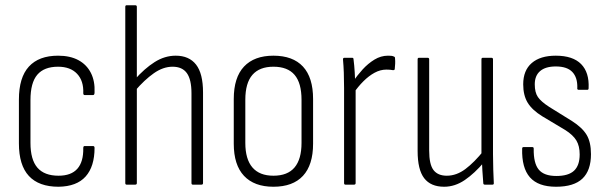

<svg xmlns="http://www.w3.org/2000/svg" viewBox="-20 -703 2310 731"><path d="M203 8Q128 8 90 -33Q52 -74 52 -157V-324Q52 -408 90 -449.5Q128 -491 201 -491Q247 -491 278.5 -474Q310 -457 326 -425.5Q342 -394 340 -351Q340 -341 334 -341H303Q297 -341 297 -348Q299 -395 273.5 -422Q248 -449 201 -449Q148 -449 122 -418.5Q96 -388 96 -322V-159Q96 -95 122.5 -64.5Q149 -34 203 -34Q251 -34 274.5 -60.5Q298 -87 297 -139Q297 -147 302 -147H334Q340 -147 340 -140Q340 -69 306 -31Q272 7 203 8Z M714 0Q709 0 709 -6V-348Q709 -400 691.5 -424.5Q674 -449 637 -449Q601 -449 565.5 -424Q530 -399 494 -357L492 -399Q530 -442 568.5 -466.5Q607 -491 649 -491Q700 -491 726.5 -457Q753 -423 753 -351V-6Q753 0 747 0ZM462 0Q457 0 457 -6V-677Q457 -683 462 -683H495Q501 -683 501 -677V-6Q501 0 495 0Z M1021 8Q948 8 909 -33.5Q870 -75 870 -156V-326Q870 -408 909 -449.5Q948 -491 1021 -491Q1095 -491 1133.5 -449.5Q1172 -408 1172 -326V-156Q1172 -75 1133.5 -33.5Q1095 8 1021 8ZM1021 -34Q1075 -34 1101.5 -65.5Q1128 -97 1128 -159V-323Q1128 -387 1101.5 -418Q1075 -449 1021 -449Q968 -449 941 -418Q914 -387 914 -323V-159Q914 -97 941 -65.5Q968 -34 1021 -34Z M1295 0Q1290 0 1290 -6V-368Q1290 -400 1289 -426.5Q1288 -453 1286 -475Q1285 -483 1291 -483H1321Q1326 -483 1326 -477Q1329 -454 1330.5 -428Q1332 -402 1332 -384L1334 -369V-6Q1334 0 1328 0ZM1326 -348 1325 -393Q1340 -416 1360.5 -438.5Q1381 -461 1405.5 -476Q1430 -491 1457 -491Q1464 -491 1469.5 -490.5Q1475 -490 1479 -488Q1482 -487 1483 -485.5Q1484 -484 1484 -481Q1485 -470 1484.5 -460.5Q1484 -451 1483 -441Q1483 -435 1475 -436Q1470 -437 1464.5 -437.5Q1459 -438 1451 -438Q1428 -438 1406 -426Q1384 -414 1363.5 -393.5Q1343 -373 1326 -348Z M1671 8Q1620 8 1595 -24.5Q1570 -57 1570 -128V-477Q1570 -483 1575 -483H1608Q1614 -483 1614 -477V-130Q1614 -77 1630.5 -55.5Q1647 -34 1681 -34Q1718 -34 1752 -59.5Q1786 -85 1822 -130L1824 -87Q1787 -43 1749.5 -17.5Q1712 8 1671 8ZM1826 0Q1820 0 1820 -6Q1818 -29 1816.5 -54.5Q1815 -80 1815 -99L1813 -110V-477Q1813 -483 1818 -483H1851Q1857 -483 1857 -477V-116Q1857 -84 1858 -57Q1859 -30 1860 -7Q1861 0 1855 0Z M2097 8Q2029 8 1997.5 -28Q1966 -64 1968 -137Q1968 -143 1973 -143H2007Q2012 -143 2012 -137Q2011 -82 2031 -57.5Q2051 -33 2098 -33Q2144 -33 2165.5 -53Q2187 -73 2187 -115Q2187 -147 2174.5 -168Q2162 -189 2132 -208L2045 -260Q2006 -284 1989 -312Q1972 -340 1972 -382Q1972 -435 2004.5 -463Q2037 -491 2096 -491Q2161 -491 2192.5 -459Q2224 -427 2221 -367Q2221 -361 2216 -361H2183Q2181 -361 2179 -362.5Q2177 -364 2178 -369Q2179 -408 2159 -429Q2139 -450 2096 -450Q2057 -450 2036.5 -432.5Q2016 -415 2016 -382Q2016 -351 2028 -333.5Q2040 -316 2071 -296L2158 -242Q2197 -217 2213.5 -189.5Q2230 -162 2230 -116Q2230 -54 2197.5 -23Q2165 8 2097 8Z"/></svg>

Font: Sofia Sans Condensed Light
Style: Regular
Weight: 300
Designer: Botio Nikoltchev, Ani Petrova
Foundry: lettersoup
Version: Version 4.101